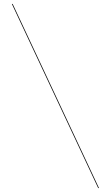

<svg xmlns="http://www.w3.org/2000/svg" viewBox="-20 -800 560 970"><path d="M44 -780H40L476 150H480Z"/></svg>

Font: Bodoni* 48pt Fatface
Style: Regular
Weight: 900
Version: Version 2.3